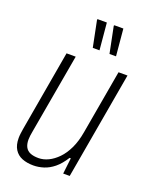

<svg xmlns="http://www.w3.org/2000/svg" viewBox="-139 -798 696 885"><g transform="rotate(20 209.5 -355.5)"><path d="M135 12Q104 12 80 2.5Q56 -7 42.5 -28.5Q29 -50 29 -84Q29 -95 30.5 -106Q32 -117 34 -130L103 -526H148L79 -134Q77 -123 75.5 -112.5Q74 -102 74 -93Q74 -70 82 -55.5Q90 -41 106 -34.5Q122 -28 146 -28Q170 -28 194 -39.5Q218 -51 240 -73.5Q262 -96 278.5 -130.5Q295 -165 303 -212L358 -526H402L310 0H278L287 -78H281Q259 -43 235 -23.5Q211 -4 185.5 4Q160 12 135 12ZM290 -591 264 -720 266 -723H310L322 -591ZM208 -591 182 -720 184 -723H229L241 -591Z"/></g></svg>

Font: Archivo Condensed Thin
Style: Italic
Weight: 250
Width: 3
Italic angle: -10°
Designer: Hector Gatti
Foundry: Omnibus-Type
Version: Version 2.001